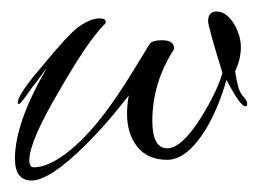

<svg xmlns="http://www.w3.org/2000/svg" viewBox="-20 -318 465 334"><path d="M35 -4Q6 -4 6 -42Q6 -104 61 -199Q59 -197 53 -188.5Q47 -180 36 -166Q16 -137 13 -137Q11 -137 11 -140Q11 -154 56 -206Q98 -257 115 -270Q137 -286 153 -286Q164 -286 164 -280Q164 -277 160 -274Q144 -257 125 -228.5Q106 -200 83 -160Q31 -72 31 -39Q31 -27 39 -27Q70 -27 114 -67Q158 -107 210 -192L240 -241Q244 -248 262 -248Q283 -248 283 -233Q245 -174 245 -108Q245 -60 271 -60Q296 -60 330 -114Q343 -135 352.5 -154.5Q362 -174 367 -191Q342 -272 342 -281Q342 -298 357 -298Q374 -298 388 -275Q399 -255 399 -236Q399 -215 389 -194Q391 -181 394 -168.5Q397 -156 406 -147Q410 -142 410 -137Q410 -133 407 -133Q398 -133 374 -179Q360 -130 338 -93Q305 -40 271 -40Q237 -40 219 -62.5Q201 -85 201 -120Q201 -136 204 -152Q188 -131 169 -109Q150 -87 127 -64Q66 -4 35 -4Z"/></svg>

Font: Love Light
Style: Regular
Weight: 400
Designer: Robert E. Leuschke
Foundry: Robert E. Leuschke
Version: Version 1.010; ttfautohint (v1.8.3)